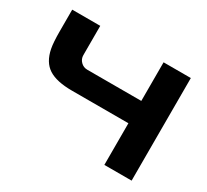

<svg xmlns="http://www.w3.org/2000/svg" viewBox="-139 -918 1228 1138"><g transform="rotate(30 475.0 -349.0)"><path d="M683.1 -699.7H869.6V2.4H683.1V-282.7H296.9Q190.9 -282.7 136.5 -317.9Q82 -353 65.9 -435.5Q58.1 -475.1 58.1 -551.8V-699.2H250V-499Q250 -472.7 268.6 -454.1Q287.1 -435.5 313.5 -435.5H683.1Z"/></g></svg>

Font: Wadik
Style: Bold
Weight: 700
Designer: Sasha Pavljenko
Version: Version 1.001;Fontself Maker 3.5.4